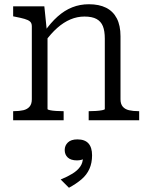

<svg xmlns="http://www.w3.org/2000/svg" viewBox="-20 -567 705 905"><path d="M42 0V-43H45Q71 -43 90 -47.5Q109 -52 119.5 -64.5Q130 -77 130 -99V-443Q130 -458 121.5 -465.5Q113 -473 95.5 -478Q78 -483 52 -488L42 -490V-537H189L201 -420L204 -415V-53Q204 -50 216 -47.5Q228 -45 245 -44Q262 -43 276 -43H280V0ZM636 0H398V-43H401Q415 -43 432 -44Q449 -45 461.5 -47.5Q474 -50 474 -53V-385Q474 -421 465 -443.5Q456 -466 435 -477.5Q414 -489 378 -489Q344 -489 312 -475.5Q280 -462 250 -435.5Q220 -409 191 -369L189 -417Q219 -460 251.5 -489Q284 -518 320.5 -532.5Q357 -547 399 -547Q447 -547 480 -530.5Q513 -514 530.5 -480.5Q548 -447 548 -396V-99Q548 -77 558.5 -64.5Q569 -52 588 -47.5Q607 -43 633 -43H636ZM305 318 266 279Q298 266 321.5 251.5Q345 237 358 218.5Q371 200 371 175L383 177Q376 183 365 186Q354 189 343 189Q314 189 299.5 175.5Q285 162 285 140Q285 119 300 104.5Q315 90 345 90Q380 90 397 109Q414 128 414 165Q414 201 401.5 229Q389 257 364.5 278Q340 299 305 318Z"/></svg>

Font: Roboto Serif Light
Style: Regular
Weight: 300
Designer: Greg Gazdowicz
Foundry: Commercial Type
Version: Version 1.008